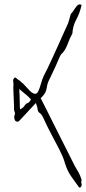

<svg xmlns="http://www.w3.org/2000/svg" viewBox="-20 -734 394 878"><path d="M341 122Q323 97 305.5 72.5Q288 48 277 12Q272 -6 265 -21.5Q258 -37 250 -53Q236 -81 217 -116Q198 -151 176 -199Q169 -213 160.5 -218Q152 -223 151 -242L144 -263Q131 -249 112 -228.5Q93 -208 79 -193Q65 -178 64 -178Q53 -176 49 -183Q45 -190 45 -198Q45 -203 46.5 -207Q48 -211 49 -215Q48 -220 46 -225Q44 -230 44 -236V-251Q43 -270 42.5 -289Q42 -308 41 -327V-341Q42 -344 41.5 -351.5Q41 -359 40 -366Q40 -372 44.5 -376.5Q49 -381 53 -378Q60 -372 63 -369.5Q66 -367 72 -364Q77 -358 82 -354.5Q87 -351 91 -346Q97 -339 104 -332Q111 -325 118 -317Q132 -305 140 -305Q150 -305 156 -318.5Q162 -332 167.5 -352Q173 -372 181 -389Q186 -398 197.5 -421.5Q209 -445 222.5 -475Q236 -505 249.5 -534.5Q263 -564 273 -587Q283 -610 287 -618Q291 -625 294.5 -637.5Q298 -650 301 -660.5Q304 -671 304 -671Q309 -674 315.5 -684.5Q322 -695 329.5 -704.5Q337 -714 344 -714Q350 -714 353 -711Q345 -674 329 -645Q313 -616 311 -581Q298 -557 288 -529.5Q278 -502 259 -485Q255 -479 251 -469.5Q247 -460 243 -451Q232 -425 222.5 -406Q213 -387 206 -371Q197 -355 194 -334Q191 -316 183.5 -305Q176 -294 166 -285Q174 -270 190.5 -237Q207 -204 227.5 -163Q248 -122 268 -82.5Q288 -43 302.5 -14Q317 15 321 23Q331 39 339.5 55Q348 71 352 85Q354 91 352 96Q350 101 353 106Q355 113 350.5 120Q346 127 341 122ZM78 -237Q80 -239 84.5 -242Q89 -245 91 -249Q98 -260 105.5 -262.5Q113 -265 117 -272Q122 -279 121 -280.5Q120 -282 115 -286Q111 -291 107.5 -294Q104 -297 95.5 -304Q87 -311 68 -327Q70 -297 70 -280Q70 -263 71 -240Q72 -231 78 -237Z"/></svg>

Font: Sankofa Display
Style: Regular
Weight: 400
Designer: Batsirai Madzonga
Foundry: Batsirai Madzonga
Version: Version 1.000; ttfautohint (v1.8.4.7-5d5b)